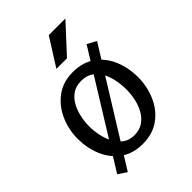

<svg xmlns="http://www.w3.org/2000/svg" viewBox="-230 -835 998 998"><g transform="rotate(-45 268.5 -336.0)"><path d="M265 13Q192 13 142.5 -23.5Q93 -60 68.5 -119Q44 -178 44 -245Q44 -312 70.5 -372.5Q97 -433 148 -471Q199 -509 271 -509Q345 -509 394.5 -473Q444 -437 468.5 -378Q493 -319 493 -251Q493 -183 467 -122.5Q441 -62 390 -24.5Q339 13 265 13ZM266 -50Q305 -50 331.5 -68.5Q358 -87 374.5 -117Q391 -147 398 -181.5Q405 -216 405 -248Q405 -281 398.5 -315.5Q392 -350 377 -379.5Q362 -409 335.5 -427.5Q309 -446 270 -446Q231 -446 204.5 -427.5Q178 -409 162 -379Q146 -349 139 -314.5Q132 -280 132 -248Q132 -217 139 -182.5Q146 -148 161.5 -118Q177 -88 203 -69Q229 -50 266 -50ZM106 61 59 30 425 -561 475 -534ZM319 -733H441L301 -581H223Z"/></g></svg>

Font: Rosario Light
Style: Regular
Weight: 400
Version: Version 1.101; ttfautohint (v1.8.1.43-b0c9)